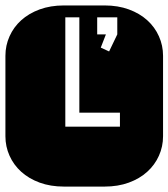

<svg xmlns="http://www.w3.org/2000/svg" viewBox="-22 -689 622 709"><path d="M380.9 -499 411.1 -562V-625H336.9V-562H369.1L350.1 -513.2ZM420.9 -272.9H271V-625H219.2V-221.2H420.9ZM364.3 -668.9Q413.6 -668.9 453.6 -654.3Q493.7 -639.6 521.7 -614.3Q549.8 -588.9 564.9 -554.9Q580.1 -521 580.1 -482.9V-186Q580.1 -147.9 564.9 -114Q549.8 -80.1 521.7 -54.7Q493.7 -29.3 453.6 -14.6Q413.6 0 364.3 0H213.9Q164.6 0 124.5 -14.6Q84.5 -29.3 56.4 -54.7Q28.3 -80.1 13.2 -114Q-2 -147.9 -2 -186V-482.9Q-2 -521 13.2 -554.9Q28.3 -588.9 56.4 -614.3Q84.5 -639.6 124.5 -654.3Q164.6 -668.9 213.9 -668.9Z"/></svg>

Font: Monofett
Style: Regular
Weight: 400
Designer: vernon adams
Foundry: vernon adams
Version: Version 1.000